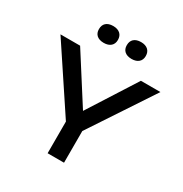

<svg xmlns="http://www.w3.org/2000/svg" viewBox="-198 -1026 1121 1176"><g transform="rotate(30 362.5 -438.0)"><path d="M9 -670 305 -224V0H421V-224L716 -670H578L363 -333L148 -670ZM197 -815C197 -780 220 -757 264 -757C307 -757 331 -780 331 -815V-817C331 -853 307 -876 264 -876C220 -876 197 -853 197 -817ZM394 -815C394 -780 417 -757 461 -757C504 -757 528 -780 528 -815V-817C528 -853 504 -876 461 -876C417 -876 394 -853 394 -817Z"/></g></svg>

Font: LT Wave Medium
Style: Regular
Weight: 500
Designer: Daniel Lyons
Version: Version 2.5 (Glyphs App)